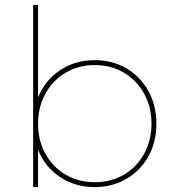

<svg xmlns="http://www.w3.org/2000/svg" viewBox="-20 -762 709 782"><path d="M617 -258Q617 -184 584.5 -125.5Q552 -67 495 -33.5Q438 0 366 0Q286 0 224.5 -41Q163 -82 135 -152V0H115V-742H135V-365Q163 -435 224.5 -476Q286 -517 366 -517Q438 -517 495 -483.5Q552 -450 584.5 -391Q617 -332 617 -258ZM597 -258Q597 -326 567 -380.5Q537 -435 484.5 -466Q432 -497 366 -497Q300 -497 247.5 -466Q195 -435 165 -380.5Q135 -326 135 -258Q135 -190 165 -135.5Q195 -81 247.5 -50.5Q300 -20 366 -20Q432 -20 484.5 -50.5Q537 -81 567 -135.5Q597 -190 597 -258Z"/></svg>

Font: Gontserrat Thin
Style: Regular
Weight: 250
Designer: Julieta Ulanovsky
Foundry: Julieta Ulanovsky
Version: Version 6.001